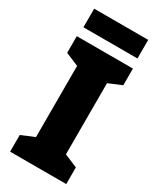

<svg xmlns="http://www.w3.org/2000/svg" viewBox="-222 -958 852 1028"><g transform="rotate(30 204.0 -444.0)"><path d="M378 0H31V-103L112 -137V-577L31 -611V-714H378V-611L297 -577V-137L378 -103ZM372 -888V-773H38V-888Z"/></g></svg>

Font: Noto Sans Tamil SemiCondensed Black
Style: Regular
Weight: 900
Width: 4
Designer: Jelle Bosma - Monotype Design Team
Foundry: Monotype Imaging Inc.
Version: Version 2.004; ttfautohint (v1.8.4.7-5d5b)